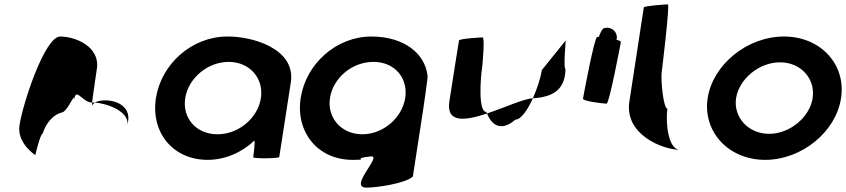

<svg xmlns="http://www.w3.org/2000/svg" viewBox="-20 -723 3869 878"><path d="M69 -149C57 -68 141 -14 141 -14C140 -6 164 -112 175 -112C194 -171 231 -200 260 -208C290 -208 325 -314 317 -261C328 -331 352 -256 401 -254C405 -281 413 -346 423 -409C438 -510 325 -556 255 -556C185 -556 84 -250 69 -149ZM401 -254C401 -246 401 -242 402 -241C401 -237 402 -246 414 -254ZM414 -254C468 -250 573 -215 563 -149L566 -170C575 -228 525 -264 461 -264C437 -264 423 -259 414 -254Z M693 -274C669 -118 770 8 930 8C1011 8 1089 -28 1143 -80C1148 -76 1138 -4 1138 -4C1137 3 1256 2 1257 -5L1310 -347C1333 -500 1135 -558 1016 -556C856 -554 717 -430 693 -274ZM827 -274C841 -366 930 -440 1026 -440C1121 -440 1187 -366 1173 -274C1159 -184 1072 -109 975 -109C876 -109 813 -184 827 -274Z M1355 -275C1331 -119 1433 8 1592 8C1678 8 1578 2 1679 -8C1725 -8 1572 135 1656 135C1702 135 1835 116 1868 84L1913 -208C1913 -208 1939 -380 1935 -377C1924 -478 1828 -556 1678 -556C1518 -556 1379 -431 1355 -275ZM1489 -275C1503 -366 1589 -440 1688 -440C1785 -440 1847 -366 1833 -275C1819 -184 1732 -109 1637 -109C1541 -109 1475 -184 1489 -275Z M2035 -260C2019 -158 2108 -171 2207 -204C2206 -206 2205 -209 2204 -211C2166 -211 2177 -366 2185 -416C2186 -424 2198 -552 2187 -552C2177 -552 2080 -546 2079 -538C2079 -538 2047 -340 2035 -260ZM2207 -204C2233 -139 2281 -127 2337 -176C2363 -176 2393 -221 2417 -274C2371 -270 2285 -230 2207 -204ZM2417 -274H2424C2521 -282 2564 -322 2566 -408C2555 -408 2568 -546 2567 -538L2458 -403C2453 -370 2437 -319 2417 -274Z M2646 -272C2644 -260 2741 -249 2754 -249C2766 -249 2817 -518 2819 -530C2820 -534 2812 -538 2799 -541C2801 -548 2802 -556 2799 -564C2793 -588 2766 -602 2742 -594C2736 -594 2727 -578 2718 -554H2711C2698 -554 2648 -284 2646 -272Z M2858 -258C2835 -108 3010 -38 3090 -38C3034 -38 3023 -167 3032 -226C3013 -227 3001 -361 3006 -394C3007 -401 3044 -703 3034 -703C3024 -703 2925 -696 2924 -689Z M3216 -274C3193 -121 3311 8 3479 8C3647 8 3803 -121 3826 -274C3850 -428 3733 -556 3565 -556C3397 -556 3240 -428 3216 -274ZM3346 -274C3360 -362 3451 -438 3547 -438C3643 -438 3710 -362 3696 -274C3683 -188 3593 -111 3497 -111C3401 -111 3333 -188 3346 -274Z"/></svg>

Font: Ampere
Style: Ita
Weight: 400
Version: Version 1